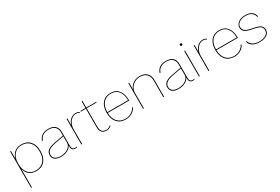

<svg xmlns="http://www.w3.org/2000/svg" viewBox="89 -1839 4732 3247"><g transform="rotate(-30 2454.5 -216.0)"><path d="M534 -250Q534 -128 473.5 -59Q413 10 305 10Q227 10 173.5 -31Q120 -72 101 -148V210H85V-500H101V-350Q120 -426 173 -468Q226 -510 305 -510Q413 -510 473.5 -441Q534 -372 534 -250ZM518 -250Q518 -366 461 -431Q404 -496 302 -496Q210 -496 155.5 -431Q101 -366 101 -254V-247Q101 -134 155.5 -69Q210 -4 302 -4Q404 -4 461 -69Q518 -134 518 -250Z M1101 -13 1100 1Q1087 10 1064 10Q1034 10 1013 -10Q992 -30 992 -82V-96Q972 -45 913.5 -17.5Q855 10 787 10Q714 10 672.5 -21Q631 -52 631 -108Q631 -167 674 -201Q717 -235 815 -253L992 -286V-348Q992 -418 951 -457Q910 -496 833 -496Q764 -496 720 -468Q676 -440 654 -378L641 -388Q664 -450 711 -480Q758 -510 833 -510Q918 -510 963 -468.5Q1008 -427 1008 -348V-76Q1008 -40 1022.5 -22Q1037 -4 1063 -4Q1089 -4 1101 -13ZM992 -151V-272L826 -241Q730 -223 688.5 -191Q647 -159 647 -108Q647 -59 685.5 -31.5Q724 -4 792 -4Q835 -4 881.5 -20Q928 -36 960 -69.5Q992 -103 992 -151Z M1438 -486 1429 -474Q1418 -485 1404.5 -490.5Q1391 -496 1365 -496Q1320 -496 1283 -467Q1246 -438 1224.5 -390.5Q1203 -343 1203 -291V0H1187V-500H1203V-370Q1220 -431 1264 -470.5Q1308 -510 1367 -510Q1414 -510 1438 -486Z M1772 -28Q1756 -11 1730.5 -0.5Q1705 10 1676 10Q1556 10 1556 -126V-486H1456V-500H1556V-630L1572 -635V-500H1765V-486H1572V-126Q1572 -65 1597.5 -34.5Q1623 -4 1676 -4Q1730 -4 1764 -41Z M2260 -239H1841Q1844 -128 1900 -66Q1956 -4 2054 -4Q2117 -4 2167.5 -34Q2218 -64 2243 -116L2256 -109Q2230 -53 2176 -21.5Q2122 10 2054 10Q1946 10 1885.5 -59Q1825 -128 1825 -250Q1825 -372 1884.5 -441Q1944 -510 2049 -510Q2148 -510 2204 -440Q2260 -370 2260 -246ZM1841 -254H2246Q2244 -368 2193 -432Q2142 -496 2049 -496Q1952 -496 1897 -432Q1842 -368 1841 -254Z M2803 -329V0H2787V-327Q2787 -407 2740.5 -451.5Q2694 -496 2614 -496Q2557 -496 2510 -469Q2463 -442 2436 -397.5Q2409 -353 2409 -301V0H2393V-500H2409V-367Q2427 -430 2483.5 -470Q2540 -510 2617 -510Q2704 -510 2753.5 -462.5Q2803 -415 2803 -329Z M3398 -13 3397 1Q3384 10 3361 10Q3331 10 3310 -10Q3289 -30 3289 -82V-96Q3269 -45 3210.5 -17.5Q3152 10 3084 10Q3011 10 2969.5 -21Q2928 -52 2928 -108Q2928 -167 2971 -201Q3014 -235 3112 -253L3289 -286V-348Q3289 -418 3248 -457Q3207 -496 3130 -496Q3061 -496 3017 -468Q2973 -440 2951 -378L2938 -388Q2961 -450 3008 -480Q3055 -510 3130 -510Q3215 -510 3260 -468.5Q3305 -427 3305 -348V-76Q3305 -40 3319.5 -22Q3334 -4 3360 -4Q3386 -4 3398 -13ZM3289 -151V-272L3123 -241Q3027 -223 2985.5 -191Q2944 -159 2944 -108Q2944 -59 2982.5 -31.5Q3021 -4 3089 -4Q3132 -4 3178.5 -20Q3225 -36 3257 -69.5Q3289 -103 3289 -151Z M3470 -620Q3470 -630 3476 -636Q3482 -642 3492 -642Q3502 -642 3508 -636Q3514 -630 3514 -620Q3514 -610 3508 -604Q3502 -598 3492 -598Q3482 -598 3476 -604Q3470 -610 3470 -620ZM3500 0H3484V-500H3500Z M3921 -486 3912 -474Q3901 -485 3887.5 -490.5Q3874 -496 3848 -496Q3803 -496 3766 -467Q3729 -438 3707.5 -390.5Q3686 -343 3686 -291V0H3670V-500H3686V-370Q3703 -431 3747 -470.5Q3791 -510 3850 -510Q3897 -510 3921 -486Z M4382 -239H3963Q3966 -128 4022 -66Q4078 -4 4176 -4Q4239 -4 4289.5 -34Q4340 -64 4365 -116L4378 -109Q4352 -53 4298 -21.5Q4244 10 4176 10Q4068 10 4007.5 -59Q3947 -128 3947 -250Q3947 -372 4006.5 -441Q4066 -510 4171 -510Q4270 -510 4326 -440Q4382 -370 4382 -246ZM3963 -254H4368Q4366 -368 4315 -432Q4264 -496 4171 -496Q4074 -496 4019 -432Q3964 -368 3963 -254Z M4467 -111 4482 -118Q4495 -63 4545.5 -33.5Q4596 -4 4673 -4Q4752 -4 4799 -36.5Q4846 -69 4846 -124Q4846 -170 4808.5 -197Q4771 -224 4676 -240Q4573 -258 4531 -288.5Q4489 -319 4489 -374Q4489 -412 4513 -443Q4537 -474 4579 -492Q4621 -510 4674 -510Q4832 -510 4859 -385L4845 -377Q4820 -496 4674 -496Q4626 -496 4587.5 -480.5Q4549 -465 4527 -438Q4505 -411 4505 -378Q4505 -328 4544 -299.5Q4583 -271 4681 -254Q4781 -237 4821.5 -207Q4862 -177 4862 -124Q4862 -62 4810.5 -26Q4759 10 4670 10Q4590 10 4535.5 -21Q4481 -52 4467 -111Z"/></g></svg>

Font: Work Sans Thin
Style: Regular
Weight: 260
Designer: Wei Huang
Foundry: Wei Huang
Version: Version 1.500